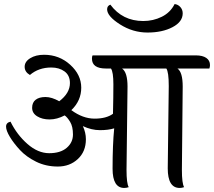

<svg xmlns="http://www.w3.org/2000/svg" viewBox="-20 -925 1059 950"><path d="M510 -879Q510 -896 526 -902Q586 -821 689 -821Q738 -821 780.5 -842Q823 -863 844 -905Q861 -903 872.5 -890Q884 -877 884 -859Q884 -817 833.5 -790.5Q783 -764 710 -764Q637 -764 573.5 -804.5Q510 -845 510 -879ZM611 -497 606 -85Q606 -17 617 1Q606 5 595 5Q537 5 537 -90Q537 -209 545 -290Q516 -281 474.5 -281Q433 -281 390 -301Q405 -269 405 -236Q405 -175 365 -138Q325 -101 266 -101Q207 -101 158.5 -125Q110 -149 79 -182.5Q48 -216 29 -247.5Q10 -279 10 -298.5Q10 -318 32 -323Q64 -258 116 -212.5Q168 -167 223.5 -167Q279 -167 310 -193.5Q341 -220 341 -259.5Q341 -299 327 -322Q313 -345 300 -354Q262 -334 225.5 -334Q189 -334 164 -349.5Q139 -365 139 -391.5Q139 -418 156.5 -431.5Q174 -445 205 -445Q236 -445 273 -424Q326 -464 326 -514Q326 -552 299.5 -571.5Q273 -591 234 -591Q171 -591 128 -554Q102 -569 102 -594.5Q102 -620 129.5 -637Q157 -654 198 -654Q273 -654 327.5 -604.5Q382 -555 382 -491Q382 -427 333 -380Q390 -338 448 -338Q506 -338 539 -362Q541 -446 541 -507.5Q541 -569 529 -586H504Q435 -586 435 -635Q435 -646 438 -651H949Q982 -651 1000.5 -638.5Q1019 -626 1019 -603Q1019 -595 1016 -586H858Q884 -568 884 -497L880 -85Q880 -17 891 1Q880 5 869 5Q810 5 810 -92L815 -499Q815 -569 803 -586H584Q611 -567 611 -497Z"/></svg>

Font: Laila
Style: Regular
Weight: 400
Version: Version 1.301;PS 1.0;hotconv 1.0.78;makeotf.lib2.5.61930; tt